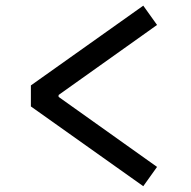

<svg xmlns="http://www.w3.org/2000/svg" viewBox="-20 -658 660 662"><path d="M474 -638.5 86.5 -363.5V-291L474 -16L521.5 -82.5L182 -324V-330.5L521.5 -572Z"/></svg>

Font: Monaspace Argon
Style: Regular
Weight: 400
Designer: Riley Cran & the Lettermatic Team
Foundry: Lettermatic
Version: Version 1.200 (Monaspace Argon)